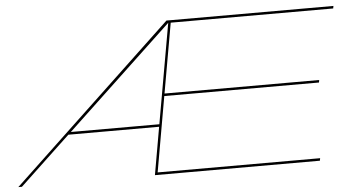

<svg xmlns="http://www.w3.org/2000/svg" viewBox="-48 -761 1604 847"><g transform="rotate(-5 754.0 -337.5)"><path d="M0.5 0 715.5 -675H1455L1453 -664H733.5L679 -355H1364L1362 -344H677L618.5 -11H1338L1336 0H605.5L642.5 -211H240.5L16.5 0ZM252.5 -222H644.5L722.5 -664.5Z"/></g></svg>

Font: Anybody UltraExpanded Thin
Style: Italic
Weight: 100
Width: 9
Italic angle: -10°
Designer: Tyler Finck
Foundry: Etcetera Type Company
Version: Version 1.010; ttfautohint (v1.8.3) -l 8 -r 50 -G 200 -x 14 